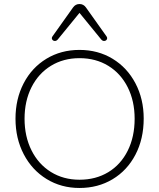

<svg xmlns="http://www.w3.org/2000/svg" viewBox="-20 -926 791 954"><path d="M57 -336Q57 -434 97.5 -512Q138 -590 210.5 -634Q283 -678 375 -678Q467 -678 539.5 -634Q612 -590 653 -512Q694 -434 694 -337Q694 -236 653 -157.5Q612 -79 539.5 -35.5Q467 8 375 8Q284 8 211.5 -36.5Q139 -81 98 -159.5Q57 -238 57 -336ZM649 -336Q649 -424 614.5 -492.5Q580 -561 518 -599Q456 -637 375 -637Q295 -637 233 -599Q171 -561 136.5 -492.5Q102 -424 102 -336Q102 -248 136.5 -179Q171 -110 233 -71.5Q295 -33 375 -33Q456 -33 518 -70.5Q580 -108 614.5 -177Q649 -246 649 -336ZM242 -747 343 -889Q355 -906 375 -906Q395 -906 407 -889L508 -747Q515 -738 511 -730.5Q507 -723 498 -722.5Q489 -722 482 -731L375 -862L268 -731Q261 -722 252 -722.5Q243 -723 239 -730.5Q235 -738 242 -747Z"/></svg>

Font: SN Pro Thin
Style: Regular
Weight: 200
Designer: Tobias Whetton
Foundry: Supernotes
Version: Version 1.003;Glyphs 3.3 (3324)